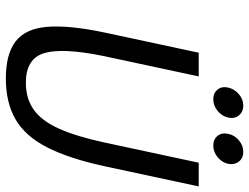

<svg xmlns="http://www.w3.org/2000/svg" viewBox="-120 -744 871 672"><g transform="rotate(90 316.0 -407.5)"><path d="M561 -336Q534 -212 495 -136Q456 -60 397.5 -26Q339 8 254 8Q169 8 124.5 -26Q80 -60 73.5 -136Q67 -212 93 -336L164 -667H247L176 -336Q146 -190 165.5 -126Q185 -62 269 -62Q325 -62 364 -90Q403 -118 430 -178.5Q457 -239 478 -336L549 -667H632ZM327 -718Q305 -718 293 -733Q281 -748 286 -770Q291 -792 309 -807.5Q327 -823 349 -823Q371 -823 383.5 -807.5Q396 -792 391 -770Q386 -748 367.5 -733Q349 -718 327 -718ZM489 -718Q467 -718 455 -733Q443 -748 448 -770Q452 -792 470.5 -807.5Q489 -823 511 -823Q533 -823 545 -807.5Q557 -792 553 -770Q548 -748 529.5 -733Q511 -718 489 -718Z"/></g></svg>

Font: Epunda Sans
Style: Italic
Weight: 400
Italic angle: -12.0243°
Designer: Simon Atzbach
Foundry: typofactur
Version: Version 2.204; ttfautohint (v1.8.4.7-5d5b)